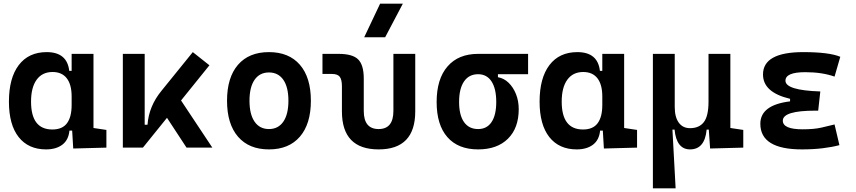

<svg xmlns="http://www.w3.org/2000/svg" viewBox="-20 -815 4728 1060"><path d="M234.4 9.8Q136.7 9.8 83 -58.3Q29.3 -126.5 29.3 -253.9Q29.3 -384.3 83.7 -455.8Q138.2 -527.3 237.8 -527.3Q350.6 -527.3 362.3 -423.8H375.5V-517.6H496.1V-108.4L567.4 -97.7V0L384.3 4.9L378.4 -93.8H363.3Q358.4 -42 324 -16.1Q289.6 9.8 234.4 9.8ZM375.5 -235.4V-282.2Q375.5 -348.1 348.6 -382.8Q321.8 -417.5 270 -417.5Q213.4 -417.5 182.4 -375Q151.4 -332.5 151.4 -253.9Q151.4 -100.1 269 -100.1Q324.2 -100.1 349.9 -134.8Q375.5 -169.4 375.5 -235.4Z M658.2 0V-517.6H778.8V-126.5H794.4Q801.8 -229 872.1 -314.5L1044.4 -527.3L1136.2 -454.6L979.5 -260.3L1152.3 0H1009.8L901.9 -164.6L769 0Z M1464.8 9.8Q1354.5 9.8 1293.9 -60.5Q1233.4 -130.9 1233.4 -258.8Q1233.4 -387.2 1293.9 -457.3Q1354.5 -527.3 1464.8 -527.3Q1575.2 -527.3 1635.7 -457.3Q1696.3 -387.2 1696.3 -258.8Q1696.3 -130.9 1635.7 -60.5Q1575.2 9.8 1464.8 9.8ZM1464.8 -102.5Q1516.1 -102.5 1544.2 -143.3Q1572.3 -184.1 1572.3 -258.8Q1572.3 -334 1544.2 -374.5Q1516.1 -415 1464.8 -415Q1413.6 -415 1385.5 -374.5Q1357.4 -334 1357.4 -258.8Q1357.4 -184.1 1385.5 -143.3Q1413.6 -102.5 1464.8 -102.5Z M2070.3 9.8Q1867.7 9.8 1867.7 -200.2V-338.4Q1867.7 -376 1855.5 -391.4Q1843.3 -406.7 1813 -406.7H1760.3V-517.6H1849.6Q1926.3 -517.6 1957.3 -487.1Q1988.3 -456.5 1988.3 -380.9V-202.6Q1988.3 -102.5 2070.3 -102.5Q2151.9 -102.5 2151.9 -202.6V-517.6H2272.5V-200.2Q2272.5 9.8 2070.3 9.8ZM1990.7 -609.4 2078.6 -794.9H2204.1L2106.4 -609.4Z M2619.6 9.8Q2509.3 9.8 2450 -57.9Q2390.6 -125.5 2390.6 -252Q2390.6 -378.9 2450.7 -448.2Q2510.7 -517.6 2619.6 -517.6H2895.5V-405.3H2729V-388.7Q2761.7 -383.3 2787.6 -358.4Q2813.5 -333.5 2828.6 -295.7Q2843.8 -257.8 2843.8 -212.4Q2843.8 -107.9 2784.2 -49.1Q2724.6 9.8 2619.6 9.8ZM2619.6 -102.5Q2668 -102.5 2693.8 -141.1Q2719.7 -179.7 2719.7 -252Q2719.7 -325.7 2693.6 -365.5Q2667.5 -405.3 2619.6 -405.3Q2569.3 -405.3 2542 -365.5Q2514.6 -325.7 2514.6 -252Q2514.6 -179.7 2541.7 -141.1Q2568.8 -102.5 2619.6 -102.5Z M3164.1 9.8Q3066.4 9.8 3012.7 -58.3Q2959 -126.5 2959 -253.9Q2959 -384.3 3013.4 -455.8Q3067.9 -527.3 3167.5 -527.3Q3280.3 -527.3 3292 -423.8H3305.2V-517.6H3425.8V-108.4L3497.1 -97.7V0L3314 4.9L3308.1 -93.8H3293Q3288.1 -42 3253.7 -16.1Q3219.2 9.8 3164.1 9.8ZM3305.2 -235.4V-282.2Q3305.2 -348.1 3278.3 -382.8Q3251.5 -417.5 3199.7 -417.5Q3143.1 -417.5 3112.1 -375Q3081.1 -332.5 3081.1 -253.9Q3081.1 -100.1 3198.7 -100.1Q3253.9 -100.1 3279.5 -134.8Q3305.2 -169.4 3305.2 -235.4Z M3789.6 9.8Q3714.8 9.8 3704.1 -99.6H3692.4L3710 224.6H3584.5V-517.6H3705.1V-224.6Q3705.1 -168.5 3727.3 -137.9Q3749.5 -107.4 3789.6 -107.4Q3840.3 -107.4 3866 -141.1Q3891.6 -174.8 3891.6 -253.9V-517.6H4012.2V-108.4L4083.5 -97.7V0L3900.4 4.9L3893.1 -99.6H3881.3Q3871.1 9.8 3789.6 9.8Z M4407.2 9.8Q4177.7 9.8 4177.7 -131.8Q4177.7 -235.4 4341.8 -255.4V-269.5Q4192.4 -304.7 4192.4 -403.8Q4192.4 -527.3 4415 -527.3Q4557.1 -527.3 4619.1 -501.5L4587.4 -392.1Q4518.6 -416.5 4425.8 -416.5Q4316.4 -416.5 4316.4 -369.6Q4316.4 -316.4 4508.8 -310.1L4497.1 -204.1H4481.4Q4301.8 -204.1 4301.8 -148.9Q4301.8 -101.1 4411.1 -101.1Q4473.6 -101.1 4514.4 -110.4Q4555.2 -119.6 4587.4 -127.9L4614.3 -13.7Q4574.2 -2.9 4522 3.4Q4469.7 9.8 4407.2 9.8Z"/></svg>

Font: Cascadia Mono NF SemiBold
Style: Regular
Weight: 600
Monospace: yes
Designer: Aaron Bell
Foundry: Saja Typeworks
Version: Version 2404.023; ttfautohint (v1.8.4)